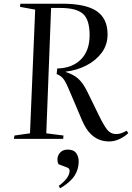

<svg xmlns="http://www.w3.org/2000/svg" viewBox="-20 -750 713 1037"><path d="M289 -380Q370 -382 417 -429Q464 -476 464 -560Q464 -644 428 -675.5Q392 -707 307 -707H256L230 -30L323 -18L321 0H55L58 -18L142 -30L170 -698L88 -713L90 -730H315Q443 -730 502 -690Q561 -650 561 -564Q561 -508 529.5 -465.5Q498 -423 446.5 -396.5Q395 -370 335 -363V-361Q377 -348 403 -324.5Q429 -301 452 -254L516 -123Q544 -66 562 -46Q580 -26 607 -26Q621 -26 633.5 -30Q646 -34 664 -44L673 -31Q652 -11 624.5 1.5Q597 14 569 14Q522 14 485.5 -13Q449 -40 424 -98L359 -251Q340 -298 326 -319Q312 -340 286 -350ZM305 267 297 254Q356 211 356 172Q356 159 341 154L296 137Q288 120 291 102Q294 84 308 71Q322 58 346 58Q378 58 391.5 77Q405 96 405 122Q405 165 382 200Q359 235 305 267Z"/></svg>

Font: Literata 72pt
Style: Italic
Weight: 400
Italic angle: -2°
Designer: Latin by Veronika Burian and Jose Scaglione. Greek by Irene Vlachou. Cyrillic by Vera Evstafieva
Foundry: TypeTogether
Version: Version 3.002